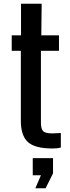

<svg xmlns="http://www.w3.org/2000/svg" viewBox="-20 -790 377 1032"><path d="M261 8Q168 8 130 -26.5Q92 -61 92 -141V-517H43V-600H93V-770H204L202 -600H297V-517H200V-130Q200 -98 211.5 -85.5Q223 -73 261 -73Q274 -73 284 -74Q294 -75 307 -75V3Q297 6 285 7Q273 8 261 8ZM156 152V60H265V142L225 222H170L200 152Z"/></svg>

Font: Big Shoulders Display
Style: Bold
Weight: 700
Designer: Patric King
Foundry: XO Type Co
Version: Version 1.000; ttfautohint (v1.8.2)